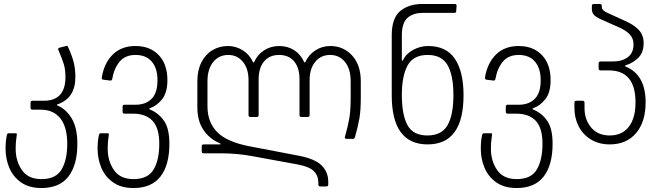

<svg xmlns="http://www.w3.org/2000/svg" viewBox="-20 -720 3338 968"><path d="M8 30Q8 -12 15 -40Q17 -48 23 -48H60Q65 -48 65 -43Q65 -39 62 -19.5Q59 0 59 30Q59 92 90.5 137.5Q122 183 189 183Q262 183 290.5 134.5Q319 86 319 5Q319 -80 284 -123.5Q249 -167 186 -167H144Q134 -167 134 -177V-202Q134 -212 144 -212H200Q310 -212 310 -331Q310 -369 302 -395.5Q294 -422 274 -469Q271 -476 278 -479L313 -488L317 -489Q322 -489 323 -483Q340 -447 350 -412Q360 -377 360 -331Q360 -225 270 -194Q267 -193 267 -191Q267 -189 270 -188Q313 -170 341.5 -123Q370 -76 370 5Q370 112 325 170Q280 228 189 228Q126 228 85.5 199Q45 170 26.5 125Q8 80 8 30Z M472 30Q472 -12 479 -40Q481 -48 487 -48H524Q529 -48 529 -43Q529 -39 526 -19.5Q523 0 523 30Q523 92 554.5 137.5Q586 183 653 183Q726 183 754.5 134.5Q783 86 783 5Q783 -75 749 -111Q715 -147 650 -147H608Q598 -147 598 -157V-182Q598 -192 608 -192H664Q714 -192 744 -221.5Q774 -251 774 -316Q774 -375 745.5 -409Q717 -443 663 -443Q611 -443 583 -409Q555 -375 546 -323Q544 -312 535 -314L502 -318Q492 -319 493 -329Q505 -402 548.5 -445Q592 -488 663 -488Q737 -488 780.5 -442Q824 -396 824 -316Q824 -253 797 -219.5Q770 -186 737 -175Q732 -173 732.5 -171Q733 -169 738 -167Q781 -149 807.5 -110Q834 -71 834 5Q834 112 789 170Q744 228 653 228Q590 228 549.5 199Q509 170 490.5 125Q472 80 472 30Z M1585 210V201Q1585 166 1562.5 143Q1540 120 1480 109L1256 68Q1177 53 1094 53H1007Q997 53 997 43V18Q997 8 1007 8H1087Q1093 8 1093 6Q1093 4 1083 0Q1033 -23 1004 -67.5Q975 -112 975 -179V-310Q975 -366 995.5 -406Q1016 -446 1051 -467Q1086 -488 1129 -488Q1170 -488 1204.5 -466Q1239 -444 1256 -406Q1257 -405 1258.5 -405Q1260 -405 1261 -406Q1277 -444 1311 -466Q1345 -488 1387 -488Q1431 -488 1464 -466.5Q1497 -445 1514 -406Q1515 -405 1516.5 -405Q1518 -405 1519 -406Q1536 -444 1570 -466Q1604 -488 1645 -488Q1711 -488 1755 -440.5Q1799 -393 1799 -310V-229Q1799 -163 1792 -123Q1785 -83 1770 -30Q1768 -24 1766 -22Q1764 -20 1759 -20H1728Q1716 -20 1719 -30Q1734 -83 1741 -123Q1748 -163 1748 -229V-310Q1748 -372 1719.5 -407.5Q1691 -443 1644 -443Q1598 -443 1569.5 -408.5Q1541 -374 1541 -316V-140Q1541 -130 1531 -130H1500Q1490 -130 1490 -140V-320Q1490 -378 1463 -410.5Q1436 -443 1387 -443Q1339 -443 1311.5 -410.5Q1284 -378 1284 -320V-140Q1284 -130 1274 -130H1243Q1233 -130 1233 -140V-316Q1233 -374 1204.5 -408.5Q1176 -443 1131 -443Q1084 -443 1055 -407.5Q1026 -372 1026 -310V-184Q1026 -104 1075 -54Q1124 -4 1240 18L1486 65Q1569 81 1602 114.5Q1635 148 1635 197V210Q1635 220 1625 220H1595Q1585 220 1585 210Z M2109 -700H2272Q2282 -700 2282 -692L2280 -663Q2279 -655 2271 -655H2112Q2062 -655 2034 -629.5Q2006 -604 2006 -542V-423Q2006 -407 2012 -417Q2027 -449 2063 -468.5Q2099 -488 2138 -488Q2230 -488 2273.5 -423.5Q2317 -359 2317 -240Q2317 8 2136 8Q1955 8 1955 -240V-542Q1955 -629 1998 -664.5Q2041 -700 2109 -700ZM2135 -37Q2207 -37 2236.5 -89Q2266 -141 2266 -240Q2266 -340 2236.5 -391.5Q2207 -443 2136 -443Q2064 -443 2035 -390Q2006 -337 2006 -241Q2006 -141 2034.5 -89Q2063 -37 2135 -37Z M2404 30Q2404 -12 2411 -40Q2413 -48 2419 -48H2456Q2461 -48 2461 -43Q2461 -39 2458 -19.5Q2455 0 2455 30Q2455 92 2486.5 137.5Q2518 183 2585 183Q2658 183 2686.5 134.5Q2715 86 2715 5Q2715 -75 2681 -111Q2647 -147 2582 -147H2540Q2530 -147 2530 -157V-182Q2530 -192 2540 -192H2596Q2646 -192 2676 -221.5Q2706 -251 2706 -316Q2706 -375 2677.5 -409Q2649 -443 2595 -443Q2543 -443 2515 -409Q2487 -375 2478 -323Q2476 -312 2467 -314L2434 -318Q2424 -319 2425 -329Q2437 -402 2480.5 -445Q2524 -488 2595 -488Q2669 -488 2712.5 -442Q2756 -396 2756 -316Q2756 -253 2729 -219.5Q2702 -186 2669 -175Q2664 -173 2664.5 -171Q2665 -169 2670 -167Q2713 -149 2739.5 -110Q2766 -71 2766 5Q2766 112 2721 170Q2676 228 2585 228Q2522 228 2481.5 199Q2441 170 2422.5 125Q2404 80 2404 30Z M2876 -176V-202Q2876 -212 2886 -212H2917Q2927 -212 2927 -202V-175Q2927 -117 2960.5 -77Q2994 -37 3054 -37Q3116 -37 3150 -80.5Q3184 -124 3184 -204Q3184 -365 3050 -365H3008Q2998 -365 2998 -375V-400Q2998 -410 3008 -410H3069Q3116 -410 3145 -431.5Q3174 -453 3174 -496Q3174 -526 3155.5 -546Q3137 -566 3101 -582L3011 -622Q2984 -634 2974 -645.5Q2964 -657 2964 -674V-690Q2964 -700 2974 -700H3004Q3014 -700 3014 -690V-687Q3014 -677 3020 -670Q3026 -663 3043 -655L3133 -614Q3178 -594 3201.5 -568Q3225 -542 3225 -503Q3225 -455 3198 -428.5Q3171 -402 3135 -391Q3132 -390 3131 -388Q3130 -386 3133 -385Q3235 -344 3235 -204Q3235 -105 3186.5 -48.5Q3138 8 3054 8Q3000 8 2959.5 -16.5Q2919 -41 2897.5 -83Q2876 -125 2876 -176Z"/></svg>

Font: Barlow GEO Light
Style: Regular
Weight: 300
Designer: Jeremy Tribby
Foundry: Tribby Type
Version: Version 1.408